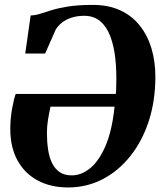

<svg xmlns="http://www.w3.org/2000/svg" viewBox="-20 -772 680 802"><path d="M85.5 -548.5 108 -707.5Q127.5 -708 148 -714.5Q168.5 -721 196.5 -729.8Q224.5 -738.5 266 -745Q307.5 -751.5 368.5 -751.5Q433.5 -751.5 482.5 -728.8Q531.5 -706 564 -665Q596.5 -624 612.8 -569.5Q629 -515 629 -451.5Q629 -351 601.5 -266.5Q574 -182 524.2 -119.8Q474.5 -57.5 408.2 -23.2Q342 11 264 11Q192.5 11 138.2 -17.8Q84 -46.5 53.5 -101.2Q23 -156 23 -234Q23 -277 30.5 -318Q38 -359 45.5 -379.5H463.5Q464.5 -384 464.8 -389.8Q465 -395.5 465.2 -401.8Q465.5 -408 465.5 -414Q467.5 -474 461.8 -527Q456 -580 440.8 -620.2Q425.5 -660.5 398.8 -683.2Q372 -706 332 -706Q302.5 -706 278.8 -698.2Q255 -690.5 238.5 -677.2Q222 -664 212.5 -648L168.5 -548.5ZM458.5 -326.5H191Q185 -299.5 180.5 -271.8Q176 -244 176 -217.5Q176 -180.5 180.8 -148.2Q185.5 -116 197.2 -91.5Q209 -67 229.2 -53.2Q249.5 -39.5 279.5 -39.5Q321 -39.5 358 -70.5Q395 -101.5 421.8 -165Q448.5 -228.5 458.5 -326.5Z"/></svg>

Font: Merriweather 60pt ExtraBold
Style: Italic
Weight: 800
Italic angle: -7.8°
Version: Version 2.101